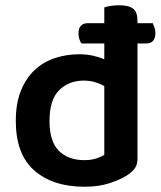

<svg xmlns="http://www.w3.org/2000/svg" viewBox="-20 -694 612 729"><path d="M502 -529V-92Q502 -69 492 -55Q482 -41 462 -28Q437 -12 396 1.5Q355 15 301 15Q181 15 110.5 -46.5Q40 -108 40 -235Q40 -301 59 -348.5Q78 -396 110.5 -427Q143 -458 187 -473Q231 -488 282 -488Q309 -488 333 -482.5Q357 -477 376 -469V-529H289Q285 -535 281.5 -545Q278 -555 278 -567Q278 -587 287.5 -596.5Q297 -606 313 -606H376V-666Q384 -669 399.5 -671.5Q415 -674 433 -674Q469 -674 485.5 -661Q502 -648 502 -615V-606H560Q563 -600 566.5 -590Q570 -580 570 -569Q570 -529 535 -529ZM376 -367Q361 -376 341 -382Q321 -388 298 -388Q242 -388 205 -352Q168 -316 168 -234Q168 -157 203.5 -121.5Q239 -86 300 -86Q326 -86 344.5 -92Q363 -98 376 -106Z"/></svg>

Font: Baloo Thambi 2 SemiBold
Style: Regular
Weight: 600
Designer: Aadarsh Rajan and Ek Type
Foundry: Ek Type
Version: Version 1.640;hotconv 1.0.111;makeotfexe 2.5.65597; ttfautoh